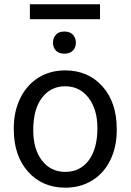

<svg xmlns="http://www.w3.org/2000/svg" viewBox="-20 -867 610 897"><path d="M44.4 -269Q44.4 -346.7 75 -408.7Q105.5 -470.7 159.9 -504.4Q214.4 -538.1 284.2 -538.1Q392.1 -538.1 458.7 -463.4Q525.4 -388.7 525.4 -264.6V-258.3Q525.4 -181.2 495.8 -119.9Q466.3 -58.6 411.4 -24.4Q356.4 9.8 285.2 9.8Q177.7 9.8 111.1 -64.9Q44.4 -139.6 44.4 -262.7ZM135.3 -258.3Q135.3 -170.4 176 -117.2Q216.8 -64 285.2 -64Q354 -64 394.5 -117.9Q435.1 -171.9 435.1 -269Q435.1 -356 393.8 -409.9Q352.5 -463.9 284.2 -463.9Q217.3 -463.9 176.3 -410.6Q135.3 -357.4 135.3 -258.3ZM227.5 -667.5Q227.5 -689.5 241 -704.6Q254.4 -719.7 280.8 -719.7Q307.1 -719.7 320.8 -704.6Q334.5 -689.5 334.5 -667.5Q334.5 -645.5 320.8 -630.9Q307.1 -616.2 280.8 -616.2Q254.4 -616.2 241 -630.9Q227.5 -645.5 227.5 -667.5ZM447.3 -777.3H119.6V-847.2H447.3Z"/></svg>

Font: Roboto
Style: Regular
Weight: 400
Designer: Google
Version: Version 2.001047; 2015